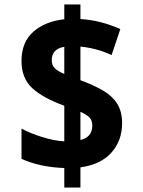

<svg xmlns="http://www.w3.org/2000/svg" viewBox="-20 -779 640 857"><path d="M267 -29Q157 -33 76 -70V-205Q115 -184 167.5 -167.5Q220 -151 267 -148V-307Q171 -342 123.5 -386Q76 -430 76 -507Q76 -591 129 -637.5Q182 -684 267 -693V-759H339V-694Q387 -691 431 -679.5Q475 -668 517 -649L478 -533Q445 -549 408.5 -558.5Q372 -568 339 -571V-421Q396 -400 438 -376Q480 -352 502.5 -317Q525 -282 525 -229Q525 -152 478 -98.5Q431 -45 339 -32V58H267ZM267 -570Q211 -561 211 -510Q211 -488 224.5 -474.5Q238 -461 267 -449ZM339 -154Q392 -167 392 -218Q392 -242 379 -255Q366 -268 339 -280Z"/></svg>

Font: Noto Sans Mono ExtraBold
Style: Regular
Weight: 800
Designer: Monotype Design Team
Foundry: Monotype Imaging Inc.
Version: Version 2.014